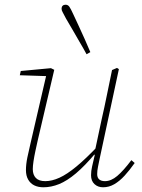

<svg xmlns="http://www.w3.org/2000/svg" viewBox="-20 -783 602 814"><path d="M164 11Q142 11 125.5 3Q109 -5 99.5 -21.5Q90 -38 90 -62Q90 -86 96 -115.5Q102 -145 110 -178L179 -476L186 -460L64 -464L68 -482L196 -494L210 -487L140 -188Q135 -166 130 -142.5Q125 -119 122 -99Q119 -79 119 -66Q119 -42 132 -28.5Q145 -15 172 -15Q200 -15 232 -29.5Q264 -44 304.5 -77.5Q345 -111 398 -167L400 -136H387Q340 -80 302 -48Q264 -16 230.5 -2.5Q197 11 164 11ZM417 11Q395 11 380.5 -2.5Q366 -16 366 -40Q366 -58 370.5 -77.5Q375 -97 382 -127H379L411 -277Q423 -329 433.5 -381.5Q444 -434 455 -486L476 -495L484 -490L402 -108Q399 -93 395.5 -76Q392 -59 392 -45Q392 -30 400.5 -22.5Q409 -15 425 -15Q451 -15 477 -37Q503 -59 537 -104L551 -92Q530 -62 508.5 -38.5Q487 -15 464.5 -2Q442 11 417 11ZM363 -562 347 -553Q333 -579 317.5 -605Q302 -631 287.5 -657Q273 -683 260 -704Q251 -722 246 -730.5Q241 -739 241 -746Q241 -754 245.5 -758.5Q250 -763 258 -763Q268 -763 274 -754.5Q280 -746 290 -724Q301 -701 313.5 -673.5Q326 -646 339 -617.5Q352 -589 363 -562Z"/></svg>

Font: Source Serif 4 ExtraLight
Style: Italic
Weight: 250
Italic angle: -12°
Designer: Frank Grießhammer
Foundry: Adobe Systems Incorporated
Version: Version 4.004;hotconv 1.0.116;makeotfexe 2.5.65601